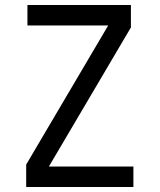

<svg xmlns="http://www.w3.org/2000/svg" viewBox="-20 -750 640 770"><path d="M85 0V-90L414 -648H90V-730H505V-640L176 -82H515V0Z"/></svg>

Font: JetBrains Mono Zero
Style: Regular-Zero
Weight: 400
Designer: Philipp Nurullin, Konstantin Bulenkov
Foundry: JetBrains
Version: Version 2.211